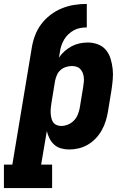

<svg xmlns="http://www.w3.org/2000/svg" viewBox="-51 -755 671 980"><path d="M-31 205V85H12L111 -510Q116 -542 127.5 -573Q139 -604 159 -631Q179 -658 206.5 -679Q234 -700 265 -712.5Q296 -725 328 -730Q360 -735 392 -735V-615Q375 -615 358.5 -612Q342 -609 327 -601Q312 -593 299 -581Q286 -569 277 -554Q268 -539 262.5 -523Q257 -507 255 -491L250 -461Q262 -479 279 -494Q296 -509 315 -519Q334 -529 355 -533.5Q376 -538 397 -538Q424 -538 449 -528.5Q474 -519 490 -499.5Q506 -480 513.5 -455Q521 -430 524 -403.5Q527 -377 524.5 -349.5Q522 -322 518 -295L500 -185Q496 -161 488.5 -137Q481 -113 468.5 -90.5Q456 -68 438 -49Q420 -30 398 -17Q376 -4 351.5 2Q327 8 303 8Q281 8 261 2.5Q241 -3 226 -16.5Q211 -30 202 -48Q193 -66 188 -86L159 85H215V205ZM261 -112Q278 -112 295.5 -119Q313 -126 326 -139.5Q339 -153 346 -170Q353 -187 356 -204L374 -314Q376 -326 377 -338.5Q378 -351 376.5 -362.5Q375 -374 370.5 -384.5Q366 -395 358.5 -403Q351 -411 339.5 -414.5Q328 -418 316 -418Q301 -418 285.5 -413Q270 -408 258 -397.5Q246 -387 239.5 -372Q233 -357 230 -342L212 -232Q210 -219 208.5 -206Q207 -193 207.5 -180.5Q208 -168 210.5 -155.5Q213 -143 219 -133Q225 -123 236.5 -117.5Q248 -112 261 -112Z"/></svg>

Font: Iosevka Slab HvExObl
Style: Regular
Weight: 900
Width: 7
Italic angle: -9°
Monospace: yes
Designer: Belleve Invis
Foundry: Belleve Invis
Version: Version 11.1.1; ttfautohint (v1.8.3)